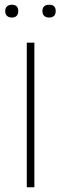

<svg xmlns="http://www.w3.org/2000/svg" viewBox="-20 -790 258 810"><path d="M2 -743Q2 -756 9.5 -763Q17 -770 30 -770Q57 -770 57 -743Q57 -730 50 -723Q43 -716 30 -716Q17 -716 9.5 -723Q2 -730 2 -743ZM159 -743Q159 -770 188 -770Q215 -770 215 -743Q215 -730 208 -723Q201 -716 188 -716Q174 -716 166.5 -723Q159 -730 159 -743ZM93 -610H125V0H93Z"/></svg>

Font: Athiti ExtraLight
Style: Regular
Weight: 250
Version: Version 1.032